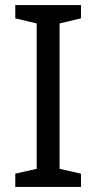

<svg xmlns="http://www.w3.org/2000/svg" viewBox="-20 -734 379 754"><path d="M298 0H40V-52L124 -71V-642L40 -662V-714H298V-662L214 -642V-71L298 -52Z"/></svg>

Font: Noto Sans Hebrew
Style: Regular
Weight: 400
Designer: Monotype Design Team
Foundry: Monotype Imaging Inc.
Version: Version 2.003;January 10, 2023;FontCreator 14.0.0.2877 64-bi